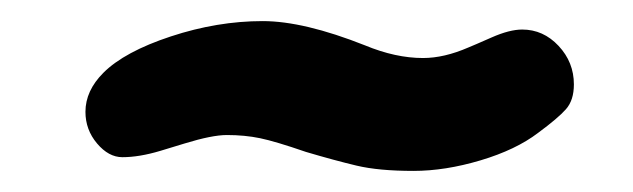

<svg xmlns="http://www.w3.org/2000/svg" viewBox="-20 -411 600 182"><path d="M270 -267Q241 -277 226.5 -280Q212 -283 195 -283Q181 -283 155 -275Q152 -274 132 -268Q112 -262 96 -262Q83 -262 72 -275Q61 -288 61 -305Q61 -325 78 -342Q98 -362 142 -376.5Q186 -391 229 -391Q268 -391 326 -368Q355 -356 381 -356Q401 -356 424 -366Q429 -368 446 -375.5Q463 -383 475 -383Q495 -383 509.5 -367.5Q524 -352 524 -331Q524 -316 516.5 -307.5Q509 -299 490 -285Q469 -269 435.5 -259Q402 -249 372 -249Q339 -249 318 -254Q297 -259 270 -267Z"/></svg>

Font: Mali
Style: Bold Italic
Weight: 700
Italic angle: -10°
Version: Version 1.000; ttfautohint (v1.6)